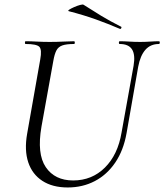

<svg xmlns="http://www.w3.org/2000/svg" viewBox="-20 -805 717 838"><path d="M563 -517.8Q571.2 -566 556.2 -589.5Q541.2 -613 502.4 -613Q498.6 -613 498.8 -619Q499 -625 502.4 -625Q523 -625 544.5 -623.5Q566 -622 591.6 -622Q614.2 -622 635.7 -623.5Q657.2 -625 673.6 -625Q677.6 -625 677.4 -619Q677.2 -613 673.6 -613Q636.8 -613 614.5 -587.6Q592.2 -562.2 583.2 -514L532.6 -224.8Q519.2 -148.8 483.1 -95.6Q447 -42.4 393.8 -14.6Q340.6 13.2 275.4 13.2Q209.2 13.2 164.9 -15.6Q120.6 -44.4 103.2 -96.9Q85.8 -149.4 98.4 -221L155.6 -545.4Q163.6 -588.6 151.6 -600.8Q139.6 -613 91.8 -613Q88.6 -613 88.8 -619Q89 -625 91.6 -625Q114 -625 141 -623.5Q168 -622 196.6 -622Q229.2 -622 256.3 -623.5Q283.4 -625 303 -625Q306.6 -625 306.6 -619Q306.6 -613 303 -613Q270.2 -613 252.3 -606.8Q234.4 -600.6 226.1 -584.6Q217.8 -568.6 212.8 -539.6L161 -252.2Q140.4 -133.6 179.8 -75.5Q219.2 -17.4 299.4 -17.4Q381.2 -17.4 437.8 -73.5Q494.4 -129.6 510.6 -226.8ZM503.4 -679Q451.6 -701.2 398.7 -720.2Q345.8 -739.2 280.6 -756Q274.6 -758 282.3 -763Q290 -768 303.5 -774Q317 -780 329.3 -783.3Q341.6 -786.6 344.8 -784.2Q382 -760.2 421.2 -736.4Q460.4 -712.6 507.4 -689Q511.4 -688 509.5 -682.9Q507.6 -677.8 503.4 -679Z"/></svg>

Font: Cormorant Light
Style: Italic
Weight: 300
Italic angle: -10°
Designer: Christian Thalmann (Catharsis Fonts)
Foundry: Catharsis Fonts
Version: Version 4.000